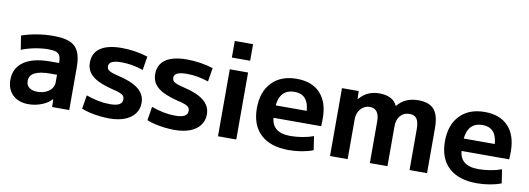

<svg xmlns="http://www.w3.org/2000/svg" viewBox="-58 -1084 3989 1448"><g transform="rotate(10 1936.5 -360.0)"><path d="M194 10Q117 10 72.5 -33Q28 -76 28 -148Q28 -238 98.5 -287Q169 -336 299 -336H368Q368 -371 359.5 -390Q351 -409 330.5 -416.5Q310 -424 272 -424Q222 -424 168 -413.5Q114 -403 66 -384L49 -490Q101 -509 164.5 -519.5Q228 -530 291 -530Q371 -530 417 -511Q463 -492 484 -447.5Q505 -403 505 -328V0H374L372 -60H371Q343 -28 294 -9Q245 10 194 10ZM244 -94Q279 -94 307 -106Q335 -118 351.5 -139.5Q368 -161 368 -187V-246H319Q238 -246 198 -225.5Q158 -205 158 -162Q158 -130 180.5 -112Q203 -94 244 -94Z M812 10Q777 10 737.5 5.5Q698 1 662 -7.5Q626 -16 599 -27L616 -132Q664 -115 708.5 -106Q753 -97 797 -97Q847 -97 870 -110Q893 -123 893 -150Q893 -166 885 -176Q877 -186 856.5 -194.5Q836 -203 799 -211Q735 -227 689.5 -248.5Q644 -270 620 -302Q596 -334 596 -380Q596 -454 652 -492Q708 -530 815 -530Q864 -530 916.5 -522Q969 -514 1015 -499L998 -394Q954 -409 913 -416Q872 -423 833 -423Q783 -423 759 -411.5Q735 -400 735 -376Q735 -362 743 -352Q751 -342 771 -334Q791 -326 827 -318Q874 -307 912 -292Q950 -277 977 -256.5Q1004 -236 1018.5 -209Q1033 -182 1033 -147Q1033 -99 1006 -63.5Q979 -28 929.5 -9Q880 10 812 10Z M1312 10Q1277 10 1237.5 5.5Q1198 1 1162 -7.5Q1126 -16 1099 -27L1116 -132Q1164 -115 1208.5 -106Q1253 -97 1297 -97Q1347 -97 1370 -110Q1393 -123 1393 -150Q1393 -166 1385 -176Q1377 -186 1356.5 -194.5Q1336 -203 1299 -211Q1235 -227 1189.5 -248.5Q1144 -270 1120 -302Q1096 -334 1096 -380Q1096 -454 1152 -492Q1208 -530 1315 -530Q1364 -530 1416.5 -522Q1469 -514 1515 -499L1498 -394Q1454 -409 1413 -416Q1372 -423 1333 -423Q1283 -423 1259 -411.5Q1235 -400 1235 -376Q1235 -362 1243 -352Q1251 -342 1271 -334Q1291 -326 1327 -318Q1374 -307 1412 -292Q1450 -277 1477 -256.5Q1504 -236 1518.5 -209Q1533 -182 1533 -147Q1533 -99 1506 -63.5Q1479 -28 1429.5 -9Q1380 10 1312 10Z M1644 -603V-730H1784V-603ZM1644 0V-513H1784V0Z M2187 10Q2047 10 1971.5 -60Q1896 -130 1896 -260Q1896 -386 1965 -458Q2034 -530 2155 -530Q2272 -530 2335.5 -462Q2399 -394 2399 -269Q2399 -255 2398.5 -237Q2398 -219 2397 -210H1973V-305H2290L2271 -276Q2271 -354 2242.5 -392Q2214 -430 2155 -430Q2093 -430 2062 -390.5Q2031 -351 2031 -273V-233Q2031 -163 2068 -130Q2105 -97 2181 -97Q2224 -97 2272 -105Q2320 -113 2357 -127L2373 -22Q2336 -7 2286.5 1.5Q2237 10 2187 10Z M2502 0V-520H2630L2632 -459H2634Q2663 -494 2700.5 -512Q2738 -530 2789 -530Q2839 -530 2874 -512Q2909 -494 2924 -459H2926Q2957 -496 2996 -513Q3035 -530 3087 -530Q3170 -530 3207.5 -486Q3245 -442 3245 -347V0H3111V-313Q3111 -367 3094 -392Q3077 -417 3039 -417Q2994 -417 2968 -386.5Q2942 -356 2942 -306V0H2807V-320Q2807 -368 2788.5 -392.5Q2770 -417 2734 -417Q2707 -417 2685 -402.5Q2663 -388 2650 -363Q2637 -338 2637 -306V0Z M3627 10Q3487 10 3411.5 -60Q3336 -130 3336 -260Q3336 -386 3405 -458Q3474 -530 3595 -530Q3712 -530 3775.5 -462Q3839 -394 3839 -269Q3839 -255 3838.5 -237Q3838 -219 3837 -210H3413V-305H3730L3711 -276Q3711 -354 3682.5 -392Q3654 -430 3595 -430Q3533 -430 3502 -390.5Q3471 -351 3471 -273V-233Q3471 -163 3508 -130Q3545 -97 3621 -97Q3664 -97 3712 -105Q3760 -113 3797 -127L3813 -22Q3776 -7 3726.5 1.5Q3677 10 3627 10Z"/></g></svg>

Font: M PLUS 1 Thin
Style: Bold
Weight: 700
Version: Version 1.001